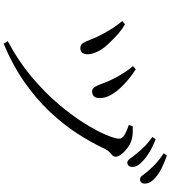

<svg xmlns="http://www.w3.org/2000/svg" viewBox="38 -917 924 1040"><g transform="rotate(90 500.0 -397.0)"><path d="M202.6 23.2Q309.4 -33.4 394.6 -104.9Q479.9 -176.3 543.1 -250.9Q606.3 -325.4 648.1 -392.7Q689.9 -460 710.6 -509.6Q731.3 -559.3 731.3 -579.7Q731.3 -594.7 715.3 -606.4Q699.2 -618 657.2 -632.6L663.9 -653.9Q677.4 -654.6 695.3 -654.2Q713.3 -653.7 730.5 -649.8Q747.3 -646.6 764.3 -636.6Q781.4 -626.5 796 -613.6Q810.6 -600.7 819.7 -586.8Q828.8 -573 828.8 -562.3Q828.8 -550.4 821.4 -543.6Q814.1 -536.7 804.6 -528.7Q795.2 -520.6 787.2 -504.6Q751.7 -427.9 701.7 -351.4Q651.7 -274.9 583.2 -202.6Q514.7 -130.4 424.5 -67.2Q334.3 -4 217.3 45.2ZM240.6 -370.2Q222.5 -370.2 213 -385Q203.6 -399.9 194 -426.9Q184.3 -453.8 165.2 -489.3Q148.8 -520.2 131.2 -547.2Q113.6 -574.1 94 -597.1L111.5 -612.1Q136.8 -597.8 161.3 -576.6Q185.9 -555.4 202.3 -537.5Q238.4 -503.4 256.1 -469.9Q273.8 -436.5 273.8 -410.4Q274.6 -393.8 266.7 -382Q258.9 -370.2 240.6 -370.2ZM475.9 -433.7Q459.5 -433.7 450.1 -449.8Q440.6 -465.9 431.6 -492.4Q422.7 -518.9 406.5 -549.4Q397.9 -567.6 387.2 -585.5Q376.6 -603.4 364.7 -620.8Q352.8 -638.1 337.8 -654.7L355.4 -670.5Q384.2 -652 407 -633.1Q429.9 -614.2 451.8 -591.9Q478.3 -564.7 494.8 -534.7Q511.4 -504.7 511.4 -473.9Q511.4 -453.5 501.2 -443.6Q491.1 -433.7 475.9 -433.7ZM860 -624.7Q849.4 -624.7 839.3 -639.4Q829.2 -654.1 813.4 -672.7Q798.1 -692.1 776.5 -714.6Q754.9 -737 721.8 -760.6L734.6 -778.1Q773.8 -762.8 802.3 -745.7Q830.7 -728.7 849.4 -711.2Q868.3 -694.2 876.2 -680.3Q884.1 -666.5 884.1 -650.9Q884.1 -638.6 877.6 -631.6Q871.1 -624.7 860 -624.7ZM951.4 -693.7Q938.5 -693.7 928.8 -708.3Q919.1 -722.8 902.7 -741Q886 -760.4 865.5 -779.5Q845.1 -798.7 810.2 -821.6L822.7 -838.9Q861.4 -825 890.3 -810.9Q919.2 -796.7 936.4 -781.5Q957 -764.6 965.7 -749.8Q974.4 -735.1 974.4 -719.5Q974.4 -707 968.3 -700.4Q962.3 -693.7 951.4 -693.7Z"/></g></svg>

Font: Noto Serif SC ExtraLight
Style: Regular
Weight: 200
Designer: Ryoko NISHIZUKA 西塚涼子 (kana & ideographs); Frank Grießhammer (Latin, Greek & Cyrillic); Wenlong ZHANG 张文龙 (bopomofo); San
Foundry: Adobe
Version: Version 2.002-H1;hotconv 1.1.0;makeotfexe 2.6.0